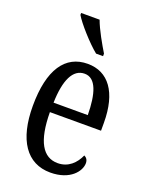

<svg xmlns="http://www.w3.org/2000/svg" viewBox="-145 -842 722 928"><g transform="rotate(20 215.5 -378.0)"><path d="M243 -606H279V-619C256 -657 219 -721 203 -766H108V-756C128 -721 198 -642 243 -606ZM231 10C333 10 378 -50 378 -91C378 -109 369 -119 358 -124C339 -81 304 -45 249 -45C173 -45 131 -114 130 -264H393V-304C393 -462 329 -546 223 -546C108 -546 42 -452 42 -264C42 -90 109 10 231 10ZM307 -313H131C134 -430 165 -496 225 -496C284 -496 306 -422 307 -313Z"/></g></svg>

Font: Noto Serif Armenian ExtraCondensed
Style: Regular
Weight: 400
Width: 2
Designer: Monotype Design Team
Foundry: Monotype Imaging Inc.
Version: Version 2.008